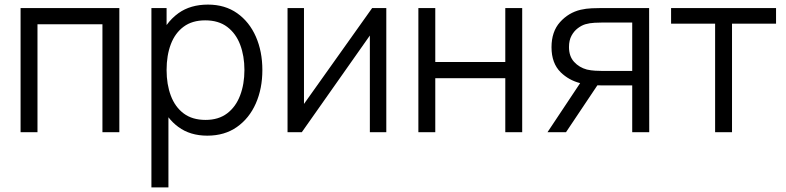

<svg xmlns="http://www.w3.org/2000/svg" viewBox="-20 -575 3420 835"><path d="M69.5 0V-540H499V0H425.5V-469.5H143V0Z M881.5 15Q807 15 755.5 -23Q731 -41 712.5 -65V240H638.5V-540H704.5V-466Q726.5 -496.5 756.5 -518Q808.5 -555 884.5 -555Q958.5 -555 1011.5 -517.5Q1064.5 -480 1092.8 -415.5Q1121 -351 1121 -270.5Q1121 -189.5 1092.5 -125Q1064 -60.5 1010.5 -22.8Q957 15 881.5 15ZM874 -53.5Q930.5 -53.5 968 -82Q1005.5 -110.5 1024.2 -159.8Q1043 -209 1043 -270.5Q1043 -331.5 1024.5 -380.5Q1006 -429.5 968.2 -458Q930.5 -486.5 872.5 -486.5Q816 -486.5 778.8 -459Q741.5 -431.5 723 -382.8Q704.5 -334 704.5 -270.5Q704.5 -208 723 -158.8Q741.5 -109.5 779 -81.5Q816.5 -53.5 874 -53.5Z M1660 -540V0H1588.5V-420.5L1292.5 0H1230.5V-540H1302V-123L1598.5 -540Z M1799.5 0V-540H1873V-305.5H2177.5V-540H2251V0H2177.5V-235H1873V0Z M2729.5 0V-203.5H2603.5Q2591 -203.5 2578 -204L2441.5 0H2361L2503 -213.5Q2454 -226 2418.5 -260.5Q2378.5 -300 2378.5 -369.5Q2378.5 -437.5 2415.5 -478.8Q2452.5 -520 2505 -532.5Q2529 -538 2553.8 -539Q2578.5 -540 2596.5 -540H2803L2803.5 0ZM2599.5 -266.5H2729.5V-477H2599.5Q2587.5 -477 2566 -476Q2544.5 -475 2525.5 -469.5Q2509 -464.5 2492.8 -452.2Q2476.5 -440 2465.5 -419.8Q2454.5 -399.5 2454.5 -370.5Q2454.5 -330 2476.8 -305.8Q2499 -281.5 2532.5 -272.5Q2550.5 -268.5 2568.5 -267.5Q2586.5 -266.5 2599.5 -266.5Z M3090 0V-472H2898.5V-540H3355V-472H3163.5V0Z"/></svg>

Font: Cns Manrope
Style: Regular
Weight: 400
Designer: Mikhail Sharanda
Foundry: Mikhail Sharanda
Version: Version 4.504